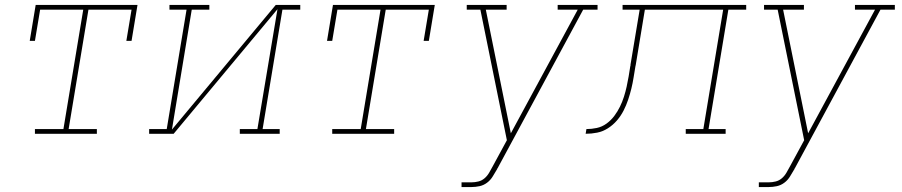

<svg xmlns="http://www.w3.org/2000/svg" viewBox="-20 -540 3640 775"><path d="M121 0V-19H236L316 -501H142L121 -375H100L124 -520H535L511 -375H490L511 -501H337L257 -19H371V0Z M582 0V-19H653L733 -501H664V-520H825V-501H754L674 -17L1093 -520H1192V-501H1120L1040 -19H1109V0H948V-19H1019L1100 -503L681 0Z M1321 0V-19H1436L1516 -501H1342L1321 -375H1300L1324 -520H1735L1711 -375H1690L1711 -501H1537L1457 -19H1571V0Z M1843 215V196H1883Q1897 196 1911 192.5Q1925 189 1936 179.5Q1947 170 1954.5 157Q1962 144 1969 131L2026 26L1919 -501H1864V-520H2025V-501H1941L2042 -2L2312 -501H2231V-520H2392V-501H2334L1988 140Q1988 140 1987.5 140Q1987 140 1987 140V141V142Q1978 157 1969 172Q1960 187 1946 197.5Q1932 208 1915.5 211.5Q1899 215 1883 215Z M2344 0 2347 -19Q2368 -19 2389 -23.5Q2410 -28 2428 -41Q2446 -54 2459.5 -72Q2473 -90 2482.5 -109.5Q2492 -129 2498.5 -149.5Q2505 -170 2509.5 -190.5Q2514 -211 2517.5 -231.5Q2521 -252 2524 -272Q2525 -274 2525 -275.5Q2525 -277 2525 -279L2562 -501H2493V-520H2992V-501H2920L2840 -19H2909V0H2748V-19H2819L2899 -501H2583L2546 -277Q2546 -276 2545.5 -275Q2545 -274 2545 -273Q2541 -250 2537.5 -227.5Q2534 -205 2528.5 -182.5Q2523 -160 2515.5 -137.5Q2508 -115 2497 -93.5Q2486 -72 2470 -53.5Q2454 -35 2433.5 -22Q2413 -9 2390 -4.5Q2367 0 2344 0Z M3043 215V196H3083Q3097 196 3111 192.5Q3125 189 3136 179.5Q3147 170 3154.5 157Q3162 144 3169 131L3226 26L3119 -501H3064V-520H3225V-501H3141L3242 -2L3512 -501H3431V-520H3592V-501H3534L3188 140Q3188 140 3187.5 140Q3187 140 3187 140V141V142Q3178 157 3169 172Q3160 187 3146 197.5Q3132 208 3115.5 211.5Q3099 215 3083 215Z"/></svg>

Font: Iosevka Etoile Thin Oblique
Style: Regular
Weight: 100
Italic angle: -9°
Designer: Belleve Invis
Foundry: Belleve Invis
Version: Version 15.5.2; ttfautohint (v1.8.4)